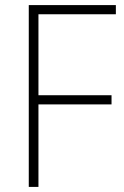

<svg xmlns="http://www.w3.org/2000/svg" viewBox="-20 -734 486 754"><path d="M131 0H93V-714H435V-678H131V-360H418V-324H131Z"/></svg>

Font: Noto Sans Khmer SemiCondensed ExtraLight
Style: Regular
Weight: 200
Width: 4
Designer: Danh Hong and the Monotype Design Team
Foundry: Monotype Imaging Inc.
Version: Version 2.004; ttfautohint (v1.8.4.7-5d5b)